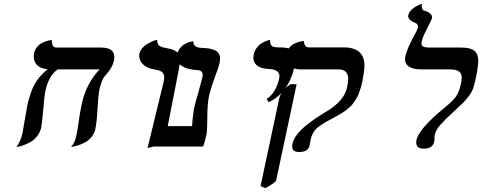

<svg xmlns="http://www.w3.org/2000/svg" viewBox="-20 -767 2523 1005"><path d="M500 -295.9Q494.1 -267.6 490.2 -195.8Q486.8 -124.5 478 -86.9Q471.7 -64.5 456.5 -47.1Q441.4 -29.8 424.1 -21Q406.7 -12.2 390.1 -6.6Q373.5 -1 362.8 0.5L352.1 2Q373.5 -21 379.9 -59.1Q385.7 -84 390.1 -118.2Q397 -170.9 408.2 -224.1Q430.7 -328.6 501 -403.8H282.2Q234.9 -371.6 217.8 -291Q212.4 -268.6 206.1 -189.9Q200.2 -121.6 194.8 -95.2Q188 -70.8 172.4 -51.8Q156.7 -32.7 138.9 -23.2Q121.1 -13.7 104.5 -7.3Q87.9 -1 77.1 0.5L65.9 2Q87.9 -24.9 98.1 -71.8Q99.1 -77.6 101.8 -93.8Q104.5 -109.9 106 -119.1Q118.7 -192.9 123 -215.8Q137.7 -280.8 159.2 -322.5Q180.7 -364.3 229 -404.8Q187.5 -408.2 169.7 -431.4Q151.9 -454.6 158.2 -488.8Q162.6 -506.8 173.6 -520.5Q184.6 -534.2 197.5 -540.8Q210.4 -547.4 222.7 -551.5Q234.9 -555.7 243.2 -556.6L251 -557.1Q251 -518.1 274.9 -518.1H508.8Q590.8 -518.1 576.2 -448.2Q568.4 -414.1 538.1 -379.9Q529.3 -370.1 524.2 -363Q519 -356 512.2 -338.6Q505.4 -321.3 500 -295.9Z M752.4 7.8 835.4 -334Q839.4 -349.1 839.4 -360.8Q839.4 -381.8 826.7 -390.9Q814 -399.9 786.6 -403.8Q747.1 -409.7 725.3 -433.8Q703.6 -458 710.4 -488.8Q714.4 -503.4 725.3 -515.9Q736.3 -528.3 749.3 -535.9Q762.2 -543.5 774.4 -549.1Q786.6 -554.7 794.9 -556.6L802.7 -559.1Q802.2 -546.9 805.7 -538.6Q809.1 -530.3 816.4 -526.1Q823.7 -522 828.9 -520.3Q834 -518.6 842.3 -517.1Q863.8 -513.2 875 -510Q886.2 -506.8 898.7 -499.8Q911.1 -492.7 916.3 -481Q921.4 -469.2 921.4 -451.2Q921.4 -430.7 915.5 -400.9L847.7 -54.2Q841.8 -32.7 817.9 -17.1Q793.9 -1.5 773.4 2.9Z M1075.2 -270Q1064.9 -224.6 1064.9 -141.1Q1064.9 -85.9 1061 -64.9Q1052.7 -24.4 1043 0H765.1L823.2 -106.9H985.4Q986.8 -140.1 993.2 -183.1Q993.2 -191.4 997.1 -205.1Q999 -218.3 1019 -286.1Q1038.1 -355.5 1040 -366.2Q1043 -382.3 1036.1 -390.6Q1029.3 -398.9 1015.1 -399.9Q958.5 -402.8 928.5 -424.1Q898.4 -445.3 905.3 -477.1Q909.7 -497.1 920.4 -512Q931.2 -526.9 943.1 -533.9Q955.1 -541 966.3 -545.2Q977.5 -549.3 984.9 -549.8L992.2 -550.8Q991.7 -539.6 995.6 -532.2Q999.5 -524.9 1007.8 -521.7Q1016.1 -518.6 1022.5 -517.6Q1028.8 -516.6 1040 -516.1Q1050.8 -515.6 1059.1 -514.9Q1067.4 -514.2 1077.1 -512.5Q1086.9 -510.7 1094 -508.3Q1101.1 -505.9 1108.9 -502Q1116.7 -498 1120.6 -492.7Q1124.5 -487.3 1128.4 -480Q1132.3 -472.7 1132.1 -463.1Q1131.8 -453.6 1130.4 -441.9Q1125 -414.1 1101.1 -354Q1080.1 -292.5 1075.2 -270Z M1386.2 -231.9 1376 -249Q1425.3 -281.2 1441.9 -358.9Q1446.3 -379.9 1432.6 -392.1Q1418.9 -404.3 1390.1 -405.8Q1343.3 -407.2 1322 -427.2Q1300.8 -447.3 1308.1 -481.9Q1312.5 -500.5 1322.8 -515.4Q1333 -530.3 1345 -537.8Q1356.9 -545.4 1368.2 -550.3Q1379.4 -555.2 1386.7 -556.6L1394 -558.1Q1393.1 -546.9 1395.8 -539.1Q1398.4 -531.2 1402.1 -527.3Q1405.8 -523.4 1413.3 -521.5Q1420.9 -519.5 1425.8 -519.3Q1430.7 -519 1439.9 -519Q1487.3 -519 1506.6 -507.3Q1525.9 -495.6 1525.9 -462.9Q1525.9 -442.4 1518.1 -405.8Q1514.2 -386.7 1506.3 -366.5Q1498.5 -346.2 1483.9 -320.3Q1469.2 -294.4 1443.8 -270.8Q1418.5 -247.1 1386.2 -231.9Z M1368.7 217.8 1343.8 207 1441.4 -251Q1450.2 -292 1500.5 -326.2H1532.7L1425.8 175.8Q1422.4 189.5 1368.7 217.8ZM1607.4 -41Q1603.5 -25.4 1603.5 -23.9L1600.6 -6.8Q1593.8 28.8 1546.4 28.8Q1523.4 28.8 1515.1 18.6Q1506.8 8.3 1510.7 -14.2Q1516.1 -39.1 1536.9 -65.4Q1557.6 -91.8 1588.4 -115.2Q1619.1 -138.7 1640.1 -152.8Q1661.1 -167 1685.5 -181.6Q1689.5 -184.1 1691.4 -185.1Q1699.7 -189.5 1712.2 -198.2Q1724.6 -207 1742.9 -222.9Q1761.2 -238.8 1776.4 -261.7Q1791.5 -284.7 1796.4 -309.1Q1802.7 -337.4 1802.7 -352.1Q1802.7 -403.8 1752.4 -403.8H1553.7Q1513.2 -403.8 1491.9 -426.8Q1470.7 -449.7 1477.5 -482.9Q1481.9 -501.5 1492.9 -515.6Q1503.9 -529.8 1516.8 -536.4Q1529.8 -543 1542.2 -546.9Q1554.7 -550.8 1562.5 -551.3L1570.8 -551.8Q1572.3 -519 1596.7 -519H1778.8Q1887.7 -519 1887.7 -421.9Q1887.7 -397 1876.5 -339.8Q1872.1 -319.3 1866.5 -302Q1860.8 -284.7 1855.5 -271.2Q1850.1 -257.8 1841.3 -244.9Q1832.5 -231.9 1826.7 -223.4Q1820.8 -214.8 1808.6 -204.6Q1796.4 -194.3 1789.8 -189Q1783.2 -183.6 1767.6 -174.1Q1752 -164.6 1744.4 -160.4Q1736.8 -156.2 1717.8 -146Q1694.8 -133.8 1683.6 -127.4Q1672.4 -121.1 1656.5 -110.1Q1640.6 -99.1 1632.6 -90.3Q1624.5 -81.5 1617.4 -68.6Q1610.4 -55.7 1607.4 -41Z M2187 -548.8Q2183.1 -530.3 2193.6 -524.2Q2204.1 -518.1 2228 -518.1H2394Q2442.4 -518.1 2462.9 -501.2Q2483.4 -484.4 2483.4 -449.2Q2483.4 -419.4 2470.2 -356.9Q2463.4 -325.2 2457.3 -306.4Q2451.2 -287.6 2435.8 -266.4Q2420.4 -245.1 2404.3 -229.2Q2388.2 -213.4 2351.1 -179.2Q2306.6 -138.7 2284.2 -112.8Q2261.7 -86.9 2256.3 -64Q2254.4 -56.2 2254.4 -43.9Q2254.4 -32.7 2253.4 -27.8Q2246.1 11.2 2198.2 11.2Q2150.9 11.2 2160.2 -35.2Q2173.3 -93.8 2309.1 -205.1Q2351.6 -239.7 2367.2 -262.2Q2382.8 -284.7 2393.1 -330.1Q2397 -352.5 2397 -359.9Q2397 -381.3 2382.8 -392.6Q2368.7 -403.8 2333 -403.8H2184.1Q2138.7 -403.8 2116.7 -421.4Q2094.7 -439 2102.1 -474.1Q2112.3 -517.1 2152.3 -588.9Q2162.1 -604.5 2168 -624Q2169.4 -630.9 2166 -636.5Q2162.6 -642.1 2160.9 -643.1Q2159.2 -644 2152.3 -647.9H2153.3Q2138.2 -652.8 2126.5 -663.1Q2114.7 -673.3 2117.2 -688Q2127 -725.1 2188 -747.1Q2186.5 -734.4 2188.7 -725.8Q2190.9 -717.3 2193.4 -715.1Q2195.8 -712.9 2198.2 -711.9Q2217.8 -707.5 2230.5 -697.5Q2243.2 -687.5 2241.2 -670.9Q2239.3 -665 2202.1 -590.8Q2193.4 -573.2 2187 -548.8Z"/></svg>

Font: Linear Smooth
Style: Bold Italic
Weight: 700
Designer: Philipp H. Poll, Flanker
Foundry: Philipp H. Poll, reworked by Flanker
Version: Version 1.061 | FøM Fix